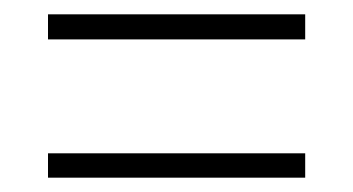

<svg xmlns="http://www.w3.org/2000/svg" viewBox="-20 -456 493 268"><path d="M47 -436V-401H406V-436ZM47 -242V-208H406V-242Z"/></svg>

Font: Noto Sans Gurmukhi Condensed ExtraLight
Style: Regular
Weight: 200
Width: 3
Designer: Jelle Bosma - Monotype Design Team
Foundry: Monotype Imaging Inc.
Version: Version 2.004